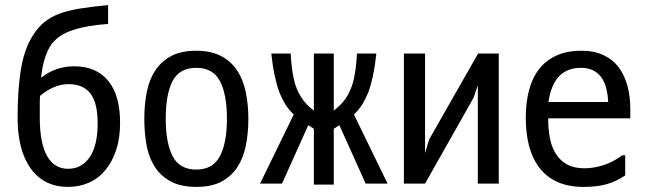

<svg xmlns="http://www.w3.org/2000/svg" viewBox="-20 -736 2540 753"><path d="M451 -254Q451 -194 435.5 -147.5Q420 -101 393 -68.5Q366 -36 328.5 -19.5Q291 -3 247 -3Q153 -3 101 -74.5Q49 -146 49 -275Q49 -390 63 -469.5Q77 -549 111 -600Q131 -631 155.5 -650.5Q180 -670 213.5 -682.5Q247 -695 293.5 -702.5Q340 -710 404 -716V-642Q323 -637 265.5 -618Q208 -599 181 -561Q167 -541 156.5 -509Q146 -477 141 -431Q198 -476 271 -476Q357 -476 404 -419.5Q451 -363 451 -254ZM363 -252Q363 -333 334.5 -369.5Q306 -406 249 -406Q192 -406 137 -360Q136 -346 136 -325Q136 -304 136 -275Q136 -175 164.5 -124.5Q193 -74 247 -74Q301 -74 332 -120Q363 -166 363 -252Z M750 -3Q690 -3 650.5 -24Q611 -45 587.5 -81Q564 -117 555 -165.5Q546 -214 546 -270Q546 -326 555.5 -374.5Q565 -423 588.5 -459Q612 -495 651 -516Q690 -537 750 -537Q808 -537 847.5 -516Q887 -495 910.5 -459Q934 -423 944 -374Q954 -325 954 -270Q954 -215 944.5 -166.5Q935 -118 911.5 -81.5Q888 -45 849 -24Q810 -3 750 -3ZM750 -71Q815 -71 842.5 -123.5Q870 -176 870 -270Q870 -366 842.5 -418Q815 -470 750 -470Q684 -470 657 -418.5Q630 -367 630 -270Q630 -176 657 -123.5Q684 -71 750 -71Z M1289 -12H1211V-231L1189 -245L1086 -16H1000L1132 -287Q1112 -306 1099 -327Q1086 -348 1076 -373Q1066 -399 1057.5 -438.5Q1049 -478 1044 -526H1120Q1123 -469 1132 -427.5Q1141 -386 1161 -355Q1171 -339 1184 -326Q1197 -313 1211 -302V-526H1289V-302Q1303 -313 1316 -326Q1329 -339 1339 -355Q1359 -386 1368 -427.5Q1377 -469 1380 -526H1456Q1451 -478 1442.5 -438.5Q1434 -399 1424 -373Q1414 -348 1401 -327Q1388 -306 1368 -287L1500 -16H1414L1311 -245L1289 -231Z M1647 -136 1663 -189 1855 -526H1936V-16H1854V-402L1838 -354L1647 -16H1564V-526H1647Z M2131 -336H2365V-339Q2358 -470 2258 -470Q2151 -470 2131 -337ZM2261 -537Q2310 -537 2346.5 -520Q2383 -503 2406 -472.5Q2429 -442 2440.5 -400Q2452 -358 2452 -309V-272H2130V-267Q2130 -227 2137 -192.5Q2144 -158 2160.5 -132Q2177 -106 2204 -91Q2231 -76 2272 -76Q2309 -76 2347.5 -88.5Q2386 -101 2420 -127H2432V-48Q2398 -25 2360.5 -14Q2323 -3 2269 -3Q2209 -3 2166 -22.5Q2123 -42 2095.5 -78Q2068 -114 2055 -163.5Q2042 -213 2042 -273Q2042 -334 2055 -383Q2068 -432 2095 -466Q2122 -500 2163 -518.5Q2204 -537 2261 -537Z"/></svg>

Font: D2Coding
Style: Regular
Weight: 400
Monospace: yes
Designer: Yong-Rak Park; Jeong-Hwan Yoon; Sang-Min Lee;
Foundry: NHN Corporation
Version: Version 1.3.2; Build 20180524